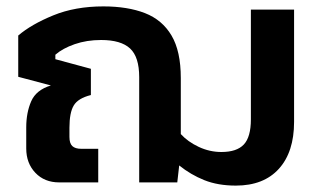

<svg xmlns="http://www.w3.org/2000/svg" viewBox="-20 -570 1001 600"><path d="M717 10Q661 10 618.5 -7Q576 -24 540 -53L534 0H415V-329Q415 -392 386.5 -418.5Q358 -445 296 -445Q251 -445 213.5 -432Q176 -419 153 -399V-385L264 -355V-273Q224 -263 210.5 -240.5Q197 -218 197 -171V-142Q197 -122 206 -113.5Q215 -105 234 -105H287V0H165Q119 0 90.5 -30Q62 -60 62 -106V-172Q62 -218 77.5 -253.5Q93 -289 139 -303L37 -330V-459Q78 -494 146.5 -522Q215 -550 303 -550Q379 -550 433 -529Q487 -508 516 -459Q545 -410 545 -326V-151Q567 -127 601 -111Q635 -95 672 -95Q720 -95 742 -118.5Q764 -142 764 -197V-540H899V-189Q899 -95 851.5 -42.5Q804 10 717 10Z"/></svg>

Font: Kanit Medium
Style: Regular
Weight: 500
Designer: Katatrad Team
Foundry: CadsonDemak
Version: Version 2.000; ttfautohint (v1.8.3)